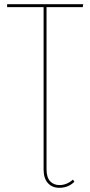

<svg xmlns="http://www.w3.org/2000/svg" viewBox="-20 -701 429 916"><path d="M264 182Q298 182 328 156L335 166Q306 195 263 195Q229 195 208.5 172.5Q188 150 188 107V-667H14V-681H377L375 -667H202V107Q202 145 219 163.5Q236 182 264 182Z"/></svg>

Font: Fira Sans Compressed Hair
Style: Regular
Weight: 100
Width: 1
Designer: bBox Type GmbH & Carrois Corporate GbR & Edenspiekermann AG
Foundry: bBox Type GmbH & Carrois Corporate GbR & Edenspiekermann AG
Version: Version 4.301